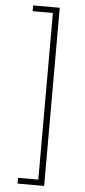

<svg xmlns="http://www.w3.org/2000/svg" viewBox="-60 -793 425 964"><g transform="rotate(5 152.5 -311.0)"><path d="M201 -760V138H67V109H169V-731H67V-760Z"/></g></svg>

Font: IBM Plex Sans Arabic ExtLt
Style: Regular
Weight: 200
Designer: Mike Abbink, Paul van der Laan, Pieter van Rosmalen, Wael Morcos, Khajak Apelian
Foundry: Bold Monday
Version: Version 1.2